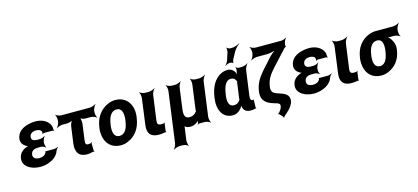

<svg xmlns="http://www.w3.org/2000/svg" viewBox="-76 -1454 5057 2325"><g transform="rotate(-15 2452.5 -292.0)"><path d="M276 -96C236 -96 196 -114 202 -160C209 -210 249 -223 294 -223H333C351 -223 378 -210 386 -199L390 -202C382 -213 375 -247 378 -269V-272C381 -293 396 -327 408 -338L406 -341C394 -330 363 -317 345 -317H306C266 -317 234 -332 240 -373C241 -380 243 -387 247 -394C260 -419 289 -431 322 -431C352 -431 384 -422 390 -395C392 -389 391 -372 389 -367L392 -366C395 -370 403 -376 409 -376H516C523 -376 530 -371 533 -368L537 -371C534 -375 529 -382 530 -388C531 -409 528 -427 520 -444C492 -503 424 -538 343 -538C313 -538 286 -535 260 -528C185 -511 114 -471 102 -384C96 -337 122 -304 155 -284C165 -277 183 -270 193 -269V-273C183 -274 164 -268 151 -262C104 -242 67 -207 59 -149C56 -124 59 -101 69 -82C101 -21 181 10 268 10C320 10 373 -6 416 -30C451 -50 484 -81 499 -126C504 -142 521 -162 532 -170L531 -173C520 -165 492 -156 475 -156H370C368 -156 369 -158 368 -159L365 -157C366 -156 367 -153 367 -151C356 -111 316 -96 276 -96Z M890 -105C861 -105 855 -125 860 -160L888 -365C891 -389 885 -429 874 -441L872 -439C882 -426 918 -415 938 -415H1007C1031 -415 1066 -401 1077 -389L1080 -391C1070 -404 1061 -441 1064 -465L1065 -478C1068 -502 1088 -539 1102 -552L1100 -554C1085 -542 1046 -528 1022 -528H667C643 -528 608 -542 597 -554L595 -552C605 -539 613 -502 610 -478L609 -465C606 -441 587 -404 573 -391L574 -389C589 -401 628 -415 652 -415H712C732 -415 769 -426 783 -439L781 -441C766 -429 750 -389 747 -365L719 -162C704 -52 747 10 850 10C876 10 897 5 918 -1C925 -3 936 -1 940 1L942 -2C938 -5 934 -14 934 -21L933 -104C934 -109 938 -115 939 -117L936 -120C925 -107 910 -105 890 -105Z M1074 -269 1072 -259C1067 -220 1069 -185 1075 -152C1093 -58 1163 10 1271 10C1305 10 1337 3 1365 -11C1457 -49 1523 -134 1540 -259L1542 -269C1547 -308 1547 -343 1541 -376C1522 -470 1453 -538 1345 -538C1311 -538 1280 -531 1252 -518C1159 -479 1091 -394 1074 -269ZM1401 -269 1399 -259C1388 -176 1356 -104 1286 -104C1215 -104 1201 -175 1213 -259L1215 -269C1226 -351 1259 -424 1329 -424C1399 -424 1412 -352 1401 -269Z M1749 5C1778 5 1801 2 1823 -3C1828 -5 1837 -3 1840 0L1842 -3C1839 -6 1837 -15 1838 -20L1849 -105C1850 -110 1855 -115 1857 -118L1854 -120C1852 -118 1846 -113 1841 -113L1833 -112L1809 -110C1770 -110 1757 -125 1762 -165L1805 -478C1808 -502 1828 -539 1843 -552L1840 -554C1825 -542 1786 -528 1762 -528H1720C1696 -528 1661 -542 1650 -554L1648 -552C1658 -539 1666 -502 1663 -478L1619 -150C1605 -47 1647 5 1749 5Z M2243 -17C2242 -9 2237 3 2232 7L2234 10C2239 5 2251 0 2259 0H2323C2347 0 2382 14 2393 26L2396 24C2386 11 2377 -26 2380 -50L2438 -478C2441 -502 2461 -539 2475 -552L2473 -554C2458 -542 2419 -528 2395 -528H2353C2329 -528 2296 -542 2287 -554L2285 -552C2293 -539 2299 -502 2296 -478L2254 -169C2254 -166 2254 -152 2256 -151L2258 -154C2256 -155 2247 -147 2246 -144C2227 -119 2199 -104 2161 -104C2101 -104 2093 -152 2103 -226L2137 -478C2140 -502 2158 -539 2170 -552L2168 -554C2155 -542 2118 -528 2094 -528H2053C2029 -528 1994 -542 1983 -554L1981 -552C1991 -539 1999 -502 1996 -478L1910 153C1907 177 1888 214 1874 227L1876 229C1891 217 1929 203 1953 203H1994C2018 203 2052 217 2061 229L2063 227C2055 214 2048 177 2051 153L2072 2C2073 -5 2073 -17 2071 -22L2068 -20C2070 -15 2077 -9 2082 -6C2098 5 2119 10 2143 10C2179 10 2206 -2 2230 -22C2237 -28 2248 -37 2251 -44L2249 -45C2245 -39 2243 -26 2243 -17Z M2952 -107 2954 -104 2951 -106C2924 -109 2924 -140 2928 -171L2970 -478C2973 -502 2993 -539 3007 -552L3005 -554C2990 -542 2951 -528 2927 -528H2892C2880 -528 2863 -537 2858 -545L2854 -542C2859 -535 2861 -510 2857 -497C2853 -482 2848 -458 2849 -446L2852 -447C2850 -457 2845 -475 2839 -486C2821 -516 2795 -538 2750 -538C2721 -538 2695 -531 2668 -518C2582 -475 2532 -382 2515 -260L2513 -250C2508 -212 2507 -177 2512 -146C2524 -59 2576 10 2674 10C2722 10 2757 -14 2784 -48C2794 -59 2803 -77 2805 -87H2802C2800 -77 2803 -58 2807 -47C2820 -11 2848 10 2901 10C2922 10 2937 8 2953 2C2957 1 2964 2 2967 4L2970 0C2967 -1 2963 -8 2964 -13L2966 -102C2965 -105 2969 -108 2970 -110L2967 -112C2966 -111 2963 -107 2961 -107ZM2826 -360 2800 -171C2799 -165 2800 -159 2799 -153C2799 -153 2798 -149 2799 -149L2800 -153C2799 -153 2797 -149 2797 -149C2779 -121 2756 -104 2719 -104C2653 -104 2643 -172 2654 -250L2656 -260C2667 -341 2694 -424 2763 -424C2796 -424 2814 -408 2825 -384C2826 -382 2830 -373 2831 -374V-378C2830 -377 2826 -363 2826 -360ZM2807 -742 2779 -654C2772 -633 2752 -604 2740 -594L2742 -591C2754 -601 2782 -613 2801 -613H2810C2820 -613 2839 -605 2841 -598L2844 -600C2841 -607 2847 -631 2853 -642L2897 -724C2915 -757 2950 -795 2974 -809L2972 -813C2949 -798 2905 -782 2874 -782H2853C2839 -782 2816 -793 2810 -803L2807 -801C2813 -791 2812 -759 2807 -742Z M3472 -711H3153C3129 -711 3094 -725 3083 -737L3081 -735C3091 -722 3100 -685 3097 -661L3095 -648C3092 -624 3073 -587 3059 -574L3060 -572C3075 -584 3114 -598 3138 -598H3262C3301 -598 3358 -611 3387 -626L3385 -629C3356 -615 3308 -575 3277 -539L3225 -480C3200 -454 3178 -429 3159 -406C3109 -347 3066 -282 3053 -187C3037 -71 3105 -28 3191 -3L3222 6C3246 14 3266 22 3262 51C3261 55 3258 62 3258 65H3261C3261 62 3262 53 3261 57C3260 66 3255 77 3248 89C3240 102 3231 114 3219 127C3215 131 3208 133 3205 134L3204 138C3207 137 3216 139 3219 142L3255 180C3258 184 3263 196 3262 201H3265C3266 196 3273 184 3279 179C3301 161 3327 138 3348 115C3368 92 3393 59 3398 24C3410 -63 3338 -82 3281 -102L3249 -113C3211 -128 3187 -147 3195 -208C3209 -310 3259 -364 3309 -421L3488 -616C3491 -619 3504 -627 3507 -626L3509 -630C3506 -631 3504 -644 3505 -648L3508 -670C3511 -690 3527 -720 3538 -730L3535 -733C3524 -723 3492 -711 3472 -711Z M3706 -96C3666 -96 3626 -114 3632 -160C3639 -210 3679 -223 3724 -223H3763C3781 -223 3808 -210 3816 -199L3820 -202C3812 -213 3805 -247 3808 -269V-272C3811 -293 3826 -327 3838 -338L3836 -341C3824 -330 3793 -317 3775 -317H3736C3696 -317 3664 -332 3670 -373C3671 -380 3673 -387 3677 -394C3690 -419 3719 -431 3752 -431C3782 -431 3814 -422 3820 -395C3822 -389 3821 -372 3819 -367L3822 -366C3825 -370 3833 -376 3839 -376H3946C3953 -376 3960 -371 3963 -368L3967 -371C3964 -375 3959 -382 3960 -388C3961 -409 3958 -427 3950 -444C3922 -503 3854 -538 3773 -538C3743 -538 3716 -535 3690 -528C3615 -511 3544 -471 3532 -384C3526 -337 3552 -304 3585 -284C3595 -277 3613 -270 3623 -269V-273C3613 -274 3594 -268 3581 -262C3534 -242 3497 -207 3489 -149C3486 -124 3489 -101 3499 -82C3531 -21 3611 10 3698 10C3750 10 3803 -6 3846 -30C3881 -50 3914 -81 3929 -126C3934 -142 3951 -162 3962 -170L3961 -173C3950 -165 3922 -156 3905 -156H3800C3798 -156 3799 -158 3798 -159L3795 -157C3796 -156 3797 -153 3797 -151C3786 -111 3746 -96 3706 -96Z M4165 5C4194 5 4217 2 4239 -3C4244 -5 4253 -3 4256 0L4258 -3C4255 -6 4253 -15 4254 -20L4265 -105C4266 -110 4271 -115 4273 -118L4270 -120C4268 -118 4262 -113 4257 -113L4249 -112L4225 -110C4186 -110 4173 -125 4178 -165L4221 -478C4224 -502 4244 -539 4259 -552L4256 -554C4241 -542 4202 -528 4178 -528H4136C4112 -528 4077 -542 4066 -554L4064 -552C4074 -539 4082 -502 4079 -478L4035 -150C4021 -47 4063 5 4165 5Z M4867 -464 4868 -478C4871 -502 4891 -539 4905 -552L4903 -554C4888 -542 4849 -528 4825 -528H4609C4575 -528 4545 -522 4517 -509C4425 -472 4358 -390 4341 -269L4339 -259C4334 -220 4336 -185 4342 -152C4360 -58 4428 10 4537 10C4570 10 4599 4 4627 -9C4714 -45 4781 -123 4797 -239L4798 -249C4800 -266 4801 -282 4799 -297C4792 -337 4775 -371 4752 -398C4743 -407 4729 -420 4721 -424L4719 -420C4727 -416 4745 -414 4759 -414H4810C4834 -414 4869 -400 4880 -388L4882 -390C4872 -403 4864 -440 4867 -464ZM4594 -414C4659 -414 4671 -346 4660 -269L4658 -259C4647 -180 4619 -104 4552 -104C4481 -104 4468 -175 4480 -259L4482 -269C4493 -349 4526 -414 4594 -414Z"/></g></svg>

Font: Asimov
Style: EdgeNarIt
Weight: 500
Designer: Google
Version: Version 2.000980: 2014